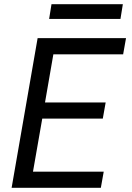

<svg xmlns="http://www.w3.org/2000/svg" viewBox="-20 -892 627 912"><path d="M468.3 -328.6H180.7L136.7 -76.7H472.7L459 0H35.2L158.7 -710.9H578.6L564.9 -633.8H233.4L193.8 -405.3H481.9ZM552.2 -802.2H213.4L224.6 -872.1H563.5Z"/></svg>

Font: Roboto Mono
Style: Italic
Weight: 400
Designer: Google
Version: Version 2.000985; 2015; ttfautohint (v1.3)